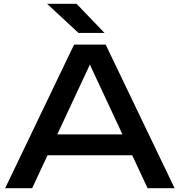

<svg xmlns="http://www.w3.org/2000/svg" viewBox="-20 -983 939 1003"><path d="M184 -281H708V-172H184ZM892 0H751L424 -700H475L148 0H7L367 -750H532ZM526 -811H390L226 -963H380Z"/></svg>

Font: Unbounded Variable
Style: Regular
Weight: 400
Designer: Luke Prowse, Jean-Baptiste Morizot, Fátima Lázaro, Florian Runge
Foundry: NaN
Version: Version 1.600;FEAKit 1.0